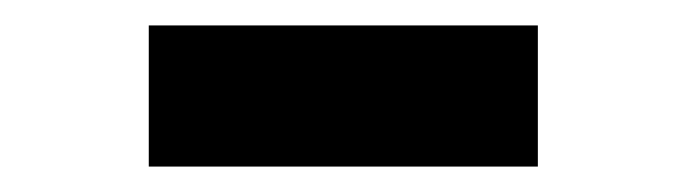

<svg xmlns="http://www.w3.org/2000/svg" viewBox="-20 -364 540 151"><path d="M97 -233H403V-344H97Z"/></svg>

Font: Noto Sans Mono CJK SC
Style: Bold
Weight: 700
Designer: Ryoko NISHIZUKA 西塚涼子 (kana, bopomofo & ideographs); Paul D. Hunt (Latin, Greek & Cyrillic); Sandoll Communications 산돌커뮤니
Foundry: Adobe
Version: Version 2.004;hotconv 1.0.118;makeotfexe 2.5.65603